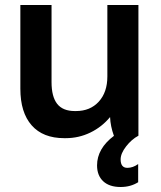

<svg xmlns="http://www.w3.org/2000/svg" viewBox="-20 -540 641 764"><path d="M235.8 9.8Q150.9 9.8 106 -41.3Q61 -92.3 61 -187V-520H185.1V-212.9Q185.1 -155.3 207.5 -126.7Q230 -98.1 277.8 -98.1H282.2Q338.9 -98.1 373 -135.5Q407.2 -172.9 407.2 -235.8V-520H530.8V0Q503.4 14.6 481.7 42.7Q460 70.8 460 94.2Q460 127.9 486.8 127.9Q508.8 127.9 529.8 112.8V185.1Q499.5 204.1 460 204.1Q415 204.1 390.6 181.2Q366.2 158.2 366.2 118.2Q366.2 50.8 434.1 0H433.1Q419.4 -38.1 418 -74.2Q385.3 -34.7 339.4 -12.5Q293.5 9.8 241.2 9.8Z"/></svg>

Font: Fixel Text SemiBold
Style: Regular
Weight: 600
Width: 4
Designer: AlfaBravo + MacPaw
Foundry: Kyrylo Tkachov, Marchela Mozhyna, Serhii Makarenko, Maria Weinstein, Zakhar Kryvoshyya
Version: Version 1.211